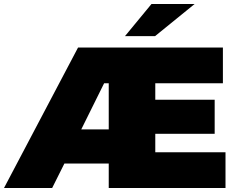

<svg xmlns="http://www.w3.org/2000/svg" viewBox="-39 -937 1178 957"><path d="M-19 0 350 -700H1072V-522H735V-440H1031V-270H735V-178H1085V0H503V-122H282L221 0ZM366 -292H503V-522H480ZM584 -757 716 -917H931L734 -757Z"/></svg>

Font: Montserrat Black
Style: Regular
Weight: 900
Designer: Julieta Ulanovsky
Foundry: Julieta Ulanovsky
Version: Version 9.000; ttfautohint (v1.8.4.7-5d5b)